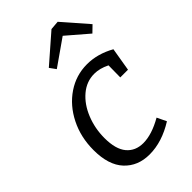

<svg xmlns="http://www.w3.org/2000/svg" viewBox="-240 -876 969 969"><g transform="rotate(-45 244.0 -392.0)"><path d="M452 -371H397L398 -456Q356 -477 317 -477Q262 -477 218 -440Q174 -403 149 -341.5Q124 -280 124 -211Q124 -131 156.5 -92.5Q189 -54 245 -54Q306 -54 383 -98L407 -48Q316 9 227 9Q144 9 93 -45.5Q42 -100 42 -207Q42 -299 80 -374.5Q118 -450 182.5 -493.5Q247 -537 325 -537Q400 -537 473 -496ZM372 -793 488 -660 454 -627 340 -725 200 -627 176 -660 324 -789Z"/></g></svg>

Font: Bitter Pro
Style: Italic
Weight: 400
Italic angle: -9°
Designer: Sol Matas, and Bitter project Authors
Foundry: Sol Matas
Version: Version 1.010